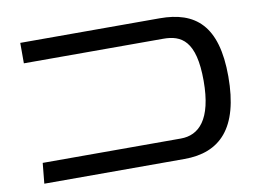

<svg xmlns="http://www.w3.org/2000/svg" viewBox="-65 -661 1030 758"><g transform="rotate(-10 449.5 -282.0)"><path d="M617 0C759 0 844 -83 844 -291C844 -496 759 -564 617 -564H58V-482H617C689 -482 745 -452 745 -291C745 -135 689 -82 617 -82H63L55 0Z"/></g></svg>

Font: FiraGO Unicode
Style: Regular
Weight: 400
Designer: bBox Type
Foundry: bBox Type GmbH
Version: Version 1.001;PS 001.001;hotconv 1.0.88;makeotf.lib2.5.64775